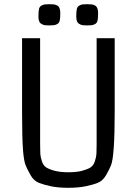

<svg xmlns="http://www.w3.org/2000/svg" viewBox="-20 -882 651 914"><path d="M440 -193V-700H526V-349Q526 -135 508 -94Q500 -74 484.5 -47.5Q469 -21 445 -11.5Q421 -2 386.5 5Q352 12 305 12Q258 12 224 5Q190 -2 165.5 -11.5Q141 -21 126 -47.5Q111 -74 102.5 -94Q94 -114 90 -162Q85 -222 85 -349V-700H171V-193Q171 -163 172 -148.5Q173 -134 179.5 -114Q186 -94 200 -85Q214 -76 240.5 -69Q267 -62 306 -62Q345 -62 371 -69Q397 -76 411 -85Q425 -94 431.5 -114Q438 -134 439 -148.5Q440 -163 440 -193ZM252 -856Q267 -848 267 -820.5Q267 -793 264 -782.5Q261 -772 252.5 -767.5Q244 -763 237 -762Q230 -761 215 -761Q200 -761 193 -762Q186 -763 178 -768Q163 -775 163 -802.5Q163 -830 166 -840.5Q169 -851 177.5 -855.5Q186 -860 193 -861Q200 -862 215 -862Q230 -862 237 -861Q244 -860 252 -856ZM432 -856Q447 -848 447 -820.5Q447 -793 444 -782.5Q441 -772 432.5 -767.5Q424 -763 417 -762Q410 -761 395 -761Q380 -761 373 -762Q366 -763 358 -768Q343 -775 343 -802.5Q343 -830 346 -840.5Q349 -851 357.5 -855.5Q366 -860 373 -861Q380 -862 395 -862Q410 -862 417 -861Q424 -860 432 -856Z"/></svg>

Font: Strait
Style: Regular
Weight: 400
Width: 3
Designer: Eduardo Rodriguez Tunni
Foundry: Eduardo Rodriguez Tunni
Version: Version 1.001